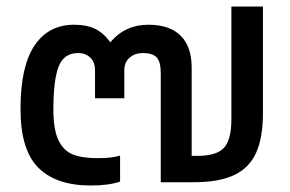

<svg xmlns="http://www.w3.org/2000/svg" viewBox="-20 -560 892 590"><path d="M43 -225Q43 -356 86 -420Q129 -484 208 -484Q247 -484 273 -471Q299 -458 319 -430Q364 -484 436 -484Q501 -484 535 -450.5Q569 -417 569 -352V-81H586Q645 -81 668 -105.5Q691 -130 691 -194V-540H788V-213Q788 -137 767 -90.5Q746 -44 699.5 -22Q653 0 575 0H474V-335Q474 -370 461.5 -383.5Q449 -397 418 -397Q395 -397 378.5 -383Q362 -369 362 -344V-258H272V-343Q272 -369 257.5 -383Q243 -397 220 -397Q176 -397 160 -355Q144 -313 144 -224Q144 -162 159.5 -129.5Q175 -97 203.5 -85.5Q232 -74 280 -74Q325 -74 349 -82V-2Q315 10 258 10Q153 10 98 -44.5Q43 -99 43 -225Z"/></svg>

Font: Kanit
Style: Regular
Weight: 400
Designer: Katatrad Team
Foundry: Cadson Demak
Version: Version 1.001